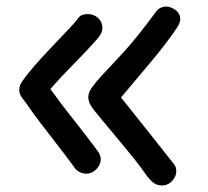

<svg xmlns="http://www.w3.org/2000/svg" viewBox="-20 -590 636 587"><path d="M474 -23Q457 -23 444 -35.5Q431 -48 420 -65Q412 -77 392.5 -101.5Q373 -126 350 -153.5Q327 -181 307.5 -204.5Q288 -228 280 -238Q264 -256 257 -268.5Q250 -281 250 -293Q250 -307 260.5 -322Q271 -337 291 -359Q318 -387 360 -433Q402 -479 459 -557Q465 -564 473 -567Q481 -570 488 -570Q502 -570 516.5 -559.5Q531 -549 531 -531Q531 -525 528.5 -519Q526 -513 521 -505Q487 -455 442 -401.5Q397 -348 350 -292Q388 -245 428.5 -193.5Q469 -142 512 -88Q516 -83 517.5 -77.5Q519 -72 519 -67Q519 -51 506.5 -37Q494 -23 474 -23ZM244 -59Q233 -59 222.5 -64.5Q212 -70 206 -80Q179 -117 152 -151.5Q125 -186 101.5 -217Q78 -248 61 -273Q54 -283 46.5 -292.5Q39 -302 39 -316Q39 -328 47 -340Q55 -352 68 -368Q85 -389 107 -413Q129 -437 151 -460Q173 -483 191 -502Q209 -521 218 -533Q223 -541 231 -544Q239 -547 247 -547Q260 -547 270.5 -541.5Q281 -536 287 -526.5Q293 -517 293 -505Q293 -496 289 -488Q285 -480 280 -474Q245 -434 207 -396Q169 -358 134 -318Q169 -269 207 -221.5Q245 -174 281 -125Q284 -120 286 -114.5Q288 -109 288 -103Q288 -86 274.5 -72.5Q261 -59 244 -59Z"/></svg>

Font: Playpen Sans Thai
Style: Regular
Weight: 400
Designer: Sirin Gunkloy, Laura Meseguer, Veronika Burian, José Scaglione
Foundry: TypeTogether
Version: Version 2.000